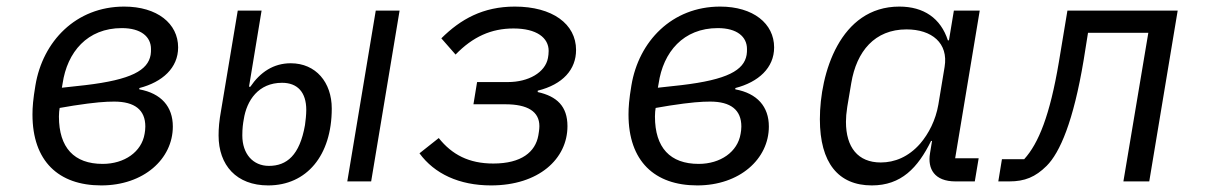

<svg xmlns="http://www.w3.org/2000/svg" viewBox="-20 -548 3641 580"><path d="M285.9 12.1C414.1 12.1 502.1 -67.8 502.1 -165.8C502.1 -225.9 467 -266 400.9 -278.1V-282C470.9 -300.1 518.1 -343 518.1 -404.8C518.1 -476.9 454.9 -528.1 355.1 -528.1C209.2 -528.1 109 -422.9 87 -290.1C79.9 -247.9 78.1 -224.1 78.1 -202.1C78.1 -61.1 157 12.1 285.9 12.1ZM158 -196C158 -206 159.1 -215.9 160.2 -221.9L202.1 -229C267 -239 299 -241.1 324.9 -241.1C387.1 -241.1 419 -215.9 419 -165.8C419 -158 418 -149.9 416.9 -144.2C408 -89.1 355.8 -52.9 290.1 -52.9C203.8 -52.9 158 -101.9 158 -196ZM166.9 -283 169 -295.1C182.9 -391 244 -463.1 348 -463.1C405.9 -463.1 436.1 -437.1 436.1 -399.9C436.1 -394.2 436.1 -388.1 435 -382.1C426.8 -335.9 377.1 -307.2 237.9 -290.8Z M790.1 12.1C906.2 12.1 982.2 -78.1 982.2 -220.2C982.2 -299 934.3 -356.9 858.3 -356.9C806.1 -356.9 766 -329.9 736.2 -285.9H732.2L770.2 -516H698.2L648.1 -215.9C642 -182.2 640.3 -160.9 640.3 -138.8C640.3 -49 694.2 12.1 790.1 12.1ZM712 -138.8C712 -160.9 714.1 -175.1 716.3 -187.1C725.1 -245 761 -297.9 832 -297.9C878.2 -297.9 905.2 -269.9 905.2 -215.9C905.2 -202.1 903.1 -182.2 901.3 -170.1C885.3 -78.8 846.2 -46.9 792.3 -46.9C744.3 -46.9 712 -83.1 712 -138.8ZM1029.1 0H1101.2L1187.1 -516H1115.1Z M1463.4 12.1C1607.2 12.1 1694.2 -67.8 1694.2 -166.9C1694.2 -226.9 1662.3 -257.1 1604.4 -269.9V-274.1C1680.4 -293 1720.2 -338.1 1720.2 -397C1720.2 -475.9 1648.4 -528.1 1535.2 -528.1C1439.3 -528.1 1371.4 -490.1 1313.2 -432.2L1356.2 -383.2C1408.4 -437.1 1464.1 -462 1531.2 -462C1601.2 -462 1637.4 -433.9 1637.4 -394.2C1637.4 -387.1 1636.4 -377.8 1635.3 -372.9C1627.1 -328.8 1576.3 -300.1 1514.2 -300.1H1421.2L1410.2 -233H1506.4C1574.2 -233 1609.4 -210.9 1609.4 -166.9C1609.4 -157 1607.2 -144.9 1606.2 -138.8C1597.3 -89.1 1555.4 -54 1470.2 -54C1396.3 -54 1345.2 -81 1305.4 -131L1247.2 -84.9C1292.3 -23.1 1367.2 12.1 1463.4 12.1Z M2086.3 12.1C2214.5 12.1 2302.6 -67.8 2302.6 -165.8C2302.6 -225.9 2267.4 -266 2201.3 -278.1V-282C2271.3 -300.1 2318.5 -343 2318.5 -404.8C2318.5 -476.9 2255.3 -528.1 2155.5 -528.1C2009.6 -528.1 1909.4 -422.9 1887.4 -290.1C1880.3 -247.9 1878.6 -224.1 1878.6 -202.1C1878.6 -61.1 1957.4 12.1 2086.3 12.1ZM1958.5 -196C1958.5 -206 1959.5 -215.9 1960.6 -221.9L2002.5 -229C2067.5 -239 2099.4 -241.1 2125.4 -241.1C2187.5 -241.1 2219.5 -215.9 2219.5 -165.8C2219.5 -158 2218.4 -149.9 2217.3 -144.2C2208.5 -89.1 2156.2 -52.9 2090.6 -52.9C2004.3 -52.9 1958.5 -101.9 1958.5 -196ZM1967.3 -283 1969.5 -295.1C1983.3 -391 2044.4 -463.1 2148.4 -463.1C2206.3 -463.1 2236.5 -437.1 2236.5 -399.9C2236.5 -394.2 2236.5 -388.1 2235.4 -382.1C2227.3 -335.9 2177.6 -307.2 2038.4 -290.8Z M2613.6 12.1C2702.4 12.1 2752.5 -40.8 2792.6 -122.2H2795.5L2789.4 -84.9C2781.6 -38 2802.6 0 2866.5 0H2924.7L2936.4 -70H2865.4L2939.6 -516H2861.5L2846.6 -426.1H2843.4C2821.7 -492.9 2770.6 -528.1 2696.7 -528.1C2517.4 -528.1 2456.7 -326 2456.7 -187.9C2456.7 -56.1 2512.4 12.1 2613.6 12.1ZM2535.5 -180C2535.5 -192.8 2536.6 -207 2539.4 -225.1L2551.5 -296.9C2567.5 -393.1 2622.5 -459.2 2718.4 -459.2C2794.7 -459.2 2845.5 -418 2833.5 -345.9L2814.6 -231.9C2806.5 -185 2785.5 -144.2 2759.6 -114C2724.4 -73.9 2682.5 -57.2 2640.6 -57.2C2571.7 -57.2 2535.5 -103 2535.5 -180Z M2995.7 0H3028.8C3075.6 0 3107.6 -13.1 3141.7 -46.9C3181.8 -87 3222.7 -181.1 3253.6 -366.8L3266.7 -448.9H3448.9L3373.6 0H3451.7L3537.6 -516H3204.5L3178.6 -360.1C3151.6 -199.9 3117.5 -115.1 3073.9 -67.1H3006.7Z"/></svg>

Font: Margiela Mono Italic Italic
Style: Regular
Weight: 400
Designer: Mike Abbink, Paul van der Laan, Pieter van Rosmalen
Foundry: Bold Monday
Version: Version 2.003 2021